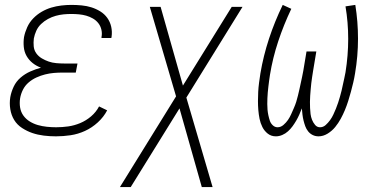

<svg xmlns="http://www.w3.org/2000/svg" viewBox="-20 -548 1540 783"><path d="M208 8Q183 8 158.5 5Q134 2 112 -5.5Q90 -13 70 -26Q50 -39 38 -58.5Q26 -78 22 -102.5Q18 -127 22 -152Q26 -174 36 -195Q46 -216 64 -231.5Q82 -247 103.5 -256.5Q125 -266 147 -272Q128 -279 113 -291Q98 -303 88.5 -319.5Q79 -336 77 -356.5Q75 -377 78 -397Q82 -417 91 -437Q100 -457 115.5 -473Q131 -489 150 -500Q169 -511 189 -517Q209 -523 230 -525.5Q251 -528 271 -528Q292 -528 313 -526Q334 -524 353 -518Q372 -512 389 -501.5Q406 -491 417.5 -475Q429 -459 433.5 -439Q438 -419 435 -398L434 -393H394V-397Q397 -412 393.5 -427Q390 -442 381 -453.5Q372 -465 359 -472.5Q346 -480 332 -484Q318 -488 302.5 -489.5Q287 -491 271 -491Q255 -491 239.5 -489.5Q224 -488 207.5 -483.5Q191 -479 175.5 -470.5Q160 -462 147.5 -450Q135 -438 128 -422.5Q121 -407 118 -391Q116 -375 117.5 -359Q119 -343 128 -330.5Q137 -318 150.5 -310Q164 -302 178.5 -297Q193 -292 209.5 -290.5Q226 -289 242 -289H296L289 -252H235Q217 -252 199.5 -250.5Q182 -249 164 -244.5Q146 -240 128.5 -232Q111 -224 96.5 -211.5Q82 -199 73.5 -182Q65 -165 62 -147Q59 -128 62 -109.5Q65 -91 75.5 -76.5Q86 -62 101.5 -52.5Q117 -43 134.5 -38Q152 -33 171 -31Q190 -29 209 -29Q234 -29 258.5 -32.5Q283 -36 307 -46Q331 -56 351.5 -73.5Q372 -91 384 -114L417 -98Q403 -71 379 -49Q355 -27 326.5 -14Q298 -1 268 3.5Q238 8 208 8Z M469 215 698 -155 591 -520H635L726 -199L925 -520H969L740 -150L847 215H803L712 -106L513 215Z M1105 8Q1086 8 1072 -3Q1058 -14 1050 -30Q1042 -46 1038.5 -63.5Q1035 -81 1033.5 -99Q1032 -117 1032 -136Q1032 -155 1033 -173.5Q1034 -192 1036.5 -211Q1039 -230 1042 -249Q1054 -320 1077 -390Q1100 -460 1133 -528L1168 -512Q1137 -447 1114.5 -379Q1092 -311 1081 -243Q1079 -231 1077.5 -219Q1076 -207 1074.5 -195Q1073 -183 1072 -171Q1071 -159 1070.5 -147.5Q1070 -136 1070 -124Q1070 -112 1071 -100.5Q1072 -89 1074.5 -77.5Q1077 -66 1080.5 -55.5Q1084 -45 1092.5 -37Q1101 -29 1112 -29Q1125 -29 1136 -38.5Q1147 -48 1154.5 -59Q1162 -70 1167.5 -82.5Q1173 -95 1178.5 -107.5Q1184 -120 1188 -132.5Q1192 -145 1195 -158Q1198 -171 1201 -183.5Q1204 -196 1206.5 -209Q1209 -222 1212 -234.5Q1215 -247 1217 -260L1230 -338H1270L1257 -260Q1255 -247 1253 -234.5Q1251 -222 1249.5 -209Q1248 -196 1247 -183.5Q1246 -171 1245 -158Q1244 -145 1244 -132.5Q1244 -120 1244.5 -107.5Q1245 -95 1246.5 -83Q1248 -71 1252.5 -59.5Q1257 -48 1265 -38.5Q1273 -29 1285 -29Q1298 -29 1308 -38Q1318 -47 1326 -58Q1334 -69 1339.5 -81Q1345 -93 1350 -105Q1355 -117 1359 -129.5Q1363 -142 1366.5 -154Q1370 -166 1373 -178.5Q1376 -191 1378.5 -203.5Q1381 -216 1384 -228.5Q1387 -241 1389 -253Q1400 -322 1400 -389.5Q1400 -457 1389 -522L1429 -528Q1440 -460 1440 -390Q1440 -320 1428 -249Q1425 -230 1420.5 -211Q1416 -192 1411 -173.5Q1406 -155 1400 -136Q1394 -117 1386.5 -99Q1379 -81 1369.5 -63.5Q1360 -46 1347 -30Q1334 -14 1316 -3Q1298 8 1279 8Q1266 8 1255 2.5Q1244 -3 1236.5 -12.5Q1229 -22 1225 -33Q1221 -44 1218 -56Q1215 -68 1213.5 -80.5Q1212 -93 1211 -106Q1206 -93 1200.5 -80.5Q1195 -68 1188 -56Q1181 -44 1173 -33Q1165 -22 1154.5 -12.5Q1144 -3 1131 2.5Q1118 8 1105 8Z"/></svg>

Font: Iosevka SS18 Extralight
Style: Italic
Weight: 200
Italic angle: -9°
Monospace: yes
Designer: Belleve Invis
Foundry: Belleve Invis
Version: Version 25.1.1; ttfautohint (v1.8.4)